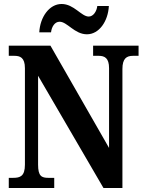

<svg xmlns="http://www.w3.org/2000/svg" viewBox="-20 -943 728 963"><path d="M416 -771C477 -771 522 -836 526 -913H468C465 -886 448 -860 425 -860C388 -860 351 -923 289 -923C227 -923 181 -857 177 -781H236C239 -808 254 -834 279 -834C317 -834 354 -771 416 -771ZM24 0H252V-51H223C189 -51 171 -59 171 -117V-563L499 0H594V-597C594 -650 615 -663 647 -663H675V-714H447V-663H475C505 -663 527 -652 527 -601V-201L233 -714H24V-663H52C80 -663 105 -655 105 -601V-117C105 -59 81 -51 46 -51H24Z"/></svg>

Font: Noto Serif Condensed
Style: Bold
Weight: 700
Width: 3
Designer: Monotype Design Team
Foundry: Monotype Imaging Inc.
Version: Version 2.015